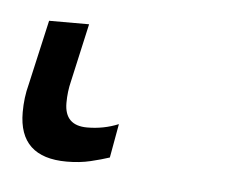

<svg xmlns="http://www.w3.org/2000/svg" viewBox="-45 31 270 220"><g transform="rotate(5 90.0 141.5)"><path d="M87 212 94 173Q77 180 58 180Q32 180 32 154Q32 141 35 129L50 62H4L-13 137Q-17 152 -17 169Q-17 221 38 221Q53 221 65.5 218Q78 215 87 212Z"/></g></svg>

Font: Noto Sans Display Condensed Light
Style: Italic
Weight: 300
Width: 3
Designer: Monotype Design team
Foundry: Monotype Imaging Inc.
Version: 1.000